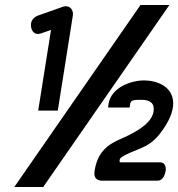

<svg xmlns="http://www.w3.org/2000/svg" viewBox="-20 -672 709 764"><path d="M143 -539 183 -553 132 -232H210L270 -611C273 -632 258 -654 230 -645L131 -610C125 -608 117 -603 112 -597C103 -587 102 -575 104 -563C106 -551 116 -530 143 -539ZM152 72 654 -652H539L37 72ZM363 39C369 45 378 47 386 47H606C631 47 637 19 639 9C641 -1 640 -26 617 -26H461C456 -26 455 -29 456 -35C457 -40 459 -43 463 -46C515 -80 566 -77 614 -137C693 -237 677 -302 630 -332C607 -346 579 -352 554 -352C498 -352 422 -322 412 -259L410 -244H496L498 -259C500 -273 511 -275 542 -275C580 -275 596 -259 591 -228C585 -193 550 -158 462 -120C414 -99 367 -71 356 11C355 21 355 31 363 39Z"/></svg>

Font: Charger Pro
Style: BlkObl
Weight: 900
Designer: Jasper
Foundry: Cannot Into Space Fonts
Version: Version 1.09